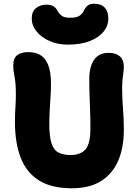

<svg xmlns="http://www.w3.org/2000/svg" viewBox="-20 -995 729 1028"><path d="M365 13Q254 13 187 -30Q120 -73 90 -152.5Q60 -232 60 -342Q60 -383 62.5 -421Q65 -459 65 -486Q65 -523 63 -545.5Q61 -568 58 -583.5Q55 -599 53 -612.5Q51 -626 51 -645Q51 -683 72 -699.5Q93 -716 133 -716Q167 -716 194 -701.5Q221 -687 237 -649.5Q253 -612 253 -544Q253 -514 250.5 -476.5Q248 -439 246 -401.5Q244 -364 244 -332Q244 -263 256 -227Q268 -191 293.5 -178Q319 -165 358 -165Q411 -165 437.5 -195Q464 -225 464 -305Q464 -359 462.5 -400.5Q461 -442 459.5 -482.5Q458 -523 458 -574Q458 -635 483 -673.5Q508 -712 562 -712Q600 -712 621.5 -693.5Q643 -675 643 -638Q643 -622 640.5 -605.5Q638 -589 636 -569Q634 -549 634 -520Q634 -466 638.5 -413.5Q643 -361 643 -298Q643 -206 613.5 -136Q584 -66 522.5 -26.5Q461 13 365 13ZM344 -756Q289 -756 245 -775.5Q201 -795 175.5 -827Q150 -859 150 -896Q150 -933 172.5 -951.5Q195 -970 229 -970Q252 -970 266 -961.5Q280 -953 288 -937Q296 -922 310 -911Q324 -900 355 -900Q390 -900 405.5 -910.5Q421 -921 428 -936Q436 -953 448 -964Q460 -975 484 -975Q522 -975 541 -954Q560 -933 560 -896Q560 -857 534.5 -825.5Q509 -794 460.5 -775Q412 -756 344 -756Z"/></svg>

Font: Shantell Sans ExtraBold
Style: Regular
Weight: 800
Designer: Stephen Nixon, Anya Danilova, Shantell Martin
Foundry: Arrow Type
Version: Version 1.011;[c5ecc13dd]